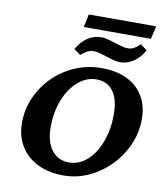

<svg xmlns="http://www.w3.org/2000/svg" viewBox="-92 -925 874 1009"><g transform="rotate(10 345.0 -420.0)"><path d="M314.5 8.8Q235.4 8.8 176.3 -20.5Q117.2 -49.8 85 -103Q52.7 -156.2 52.7 -226.6Q52.7 -298.8 81.5 -363.3Q110.4 -427.7 160.6 -477.1Q210.9 -526.4 276.9 -554.2Q342.8 -582 417 -582Q495.1 -582 552.2 -554.2Q609.4 -526.4 639.6 -475.1Q669.9 -423.8 669.9 -355.5Q669.9 -282.2 641.1 -216.8Q612.3 -151.4 562.5 -100.6Q512.7 -49.8 448.7 -20.5Q384.8 8.8 314.5 8.8ZM331.1 -63.5Q384.8 -63.5 427.7 -101.6Q470.7 -139.6 495.6 -206.1Q520.5 -272.5 520.5 -353.5Q520.5 -433.6 488.8 -476.1Q457 -518.6 399.4 -518.6Q346.7 -518.6 301.8 -480Q256.8 -441.4 231 -376Q205.1 -310.5 205.1 -228.5Q205.1 -152.3 239.3 -107.9Q273.4 -63.5 331.1 -63.5ZM503.9 -628.9Q484.4 -628.9 457.5 -637.2Q430.7 -645.5 404.3 -653.8Q377.9 -662.1 357.4 -662.1Q339.8 -662.1 323.7 -653.3Q307.6 -644.5 292 -629.9L256.8 -655.3Q279.3 -696.3 313 -718.8Q346.7 -741.2 385.7 -741.2Q405.3 -741.2 432.1 -733.4Q459 -725.6 485.8 -716.8Q512.7 -708 532.2 -708Q550.8 -708 565.9 -716.8Q581.1 -725.6 596.7 -741.2L631.8 -714.8Q610.4 -674.8 576.7 -651.9Q543 -628.9 503.9 -628.9ZM285.2 -778.3 299.8 -847.7H659.2L643.6 -778.3Z"/></g></svg>

Font: Crimson Pro
Style: Bold Italic
Weight: 700
Italic angle: -12°
Designer: Jacques Le Bailly
Foundry: Baron von Fonthausen
Version: Version 1.003